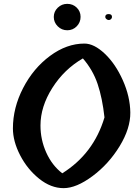

<svg xmlns="http://www.w3.org/2000/svg" viewBox="-20 -976 706 996"><path d="M279.5 -936Q300 -956 329 -956Q358 -956 378 -936.5Q398 -917 398 -888.5Q398 -860 378 -839.5Q358 -819 329 -819Q300 -819 279.5 -839.5Q259 -860 259 -888Q259 -916 279.5 -936ZM526 -888Q526 -903 543.5 -903Q561 -903 561 -888Q561 -882 556 -877Q551 -872 544.5 -872Q538 -872 532 -877Q526 -882 526 -888ZM47 -310Q47 -417 100 -519.5Q153 -622 239.5 -686Q326 -750 418 -750Q468 -750 523.5 -697.5Q579 -645 617 -560Q655 -475 656 -392.5Q657 -310 600.5 -217.5Q544 -125 460 -62.5Q376 0 310 0Q244 0 183 -49Q122 -98 84.5 -170.5Q47 -243 47 -310ZM190 -325Q190 -251 220 -184.5Q250 -118 303 -77Q466 -179 522 -367Q511 -467 486.5 -540Q462 -613 410 -673Q313 -617 251.5 -520Q190 -423 190 -325Z"/></svg>

Font: Tillana SemiBold
Style: Regular
Weight: 600
Designer: Lipi Raval (Devanagari, Latin), Jonny Pinhorn (Latin)
Foundry: Indian Type Foundry
Version: Version 2.003;PS 1.0;hotconv 1.0.79;makeotf.lib2.5.61930; tt